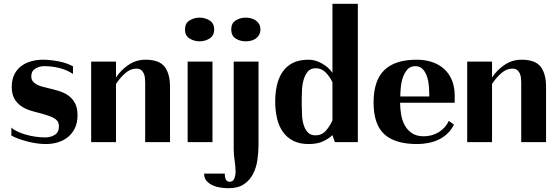

<svg xmlns="http://www.w3.org/2000/svg" viewBox="-20 -750 2949 1013"><path d="M40 -77Q51 -66 71 -56.5Q91 -47 115 -40Q139 -33 166 -29Q193 -25 219 -25Q247 -25 269 -38.5Q291 -52 291 -84Q291 -96 286.5 -105.5Q282 -115 270.5 -123Q259 -131 239.5 -138Q220 -145 191 -153Q165 -159 138.5 -167.5Q112 -176 90.5 -191Q69 -206 55.5 -230Q42 -254 42 -292Q42 -330 55.5 -357Q69 -384 91.5 -401Q114 -418 144 -426.5Q174 -435 207 -435Q223 -435 243.5 -433Q264 -431 286 -427Q308 -423 328.5 -416Q349 -409 365 -400V-360Q333 -381 294 -391Q255 -401 213 -401Q188 -401 166.5 -388Q145 -375 145 -347Q145 -332 152.5 -322Q160 -312 172.5 -305Q185 -298 201 -293.5Q217 -289 234 -285Q261 -279 289 -270.5Q317 -262 339 -247Q361 -232 375 -207Q389 -182 389 -142Q389 -102 375 -73.5Q361 -45 338 -26.5Q315 -8 285 1Q255 10 222 10Q200 10 174.5 6.5Q149 3 124.5 -3.5Q100 -10 77.5 -18Q55 -26 40 -35Z M461 -425H592V-341Q618 -381 658.5 -408Q699 -435 747 -435Q820 -435 848.5 -398Q877 -361 877 -292V0H746V-314Q746 -326 744.5 -339.5Q743 -353 738 -363.5Q733 -374 724 -381Q715 -388 699 -388Q669 -388 641.5 -364.5Q614 -341 592 -307V0H461Z M1033 -657Q1004 -657 980 -642Q956 -627 956 -595Q956 -562 980 -547Q1004 -532 1033 -532Q1062 -532 1086 -547Q1110 -562 1110 -595Q1110 -627 1086 -642Q1062 -657 1033 -657ZM1101 -425V0H970V-425Z M1276 -657Q1247 -657 1223.5 -642Q1200 -627 1200 -595Q1200 -562 1223 -547Q1246 -532 1276 -532Q1291 -532 1305 -535.5Q1319 -539 1330 -547Q1341 -555 1347.5 -567Q1354 -579 1354 -595Q1354 -611 1347 -623Q1340 -635 1329 -642.5Q1318 -650 1304 -653.5Q1290 -657 1276 -657ZM1166 166Q1166 209 1191 209Q1210 209 1216.5 191.5Q1223 174 1223 159Q1223 128 1218 98Q1213 68 1213 37V-425H1344V12Q1344 53 1338 94Q1332 135 1315 168Q1298 201 1267 222Q1236 243 1186 243Q1168 243 1145.5 240Q1123 237 1103.5 228.5Q1084 220 1070.5 205Q1057 190 1057 166Z M1432 -214Q1432 -258 1440.5 -297.5Q1449 -337 1469 -368Q1489 -399 1523 -417Q1557 -435 1608 -435Q1643 -435 1678 -415.5Q1713 -396 1734 -366V-730H1868V0H1747L1734 -37Q1714 -18 1684 -4Q1654 10 1608 10Q1560 10 1526.5 -7.5Q1493 -25 1472 -55Q1451 -85 1441.5 -126Q1432 -167 1432 -214ZM1645 -36Q1677 -36 1698.5 -59.5Q1720 -83 1734 -115V-316Q1720 -346 1698 -368Q1676 -390 1646 -390Q1619 -390 1604.5 -373Q1590 -356 1582.5 -331Q1575 -306 1573.5 -278.5Q1572 -251 1572 -230V-198Q1572 -171 1573.5 -142.5Q1575 -114 1582.5 -90Q1590 -66 1604.5 -51Q1619 -36 1645 -36Z M2178 -435Q2223 -435 2260 -422.5Q2297 -410 2323.5 -386Q2350 -362 2364.5 -326.5Q2379 -291 2379 -245V-208H2091Q2091 -177 2096.5 -145Q2102 -113 2116 -88Q2130 -63 2154 -47Q2178 -31 2216 -31Q2259 -31 2294.5 -52.5Q2330 -74 2348 -112L2375 -93Q2362 -65 2340.5 -45Q2319 -25 2293.5 -13Q2268 -1 2239 4.5Q2210 10 2180 10Q2065 10 2008 -41.5Q1951 -93 1951 -210Q1951 -325 2007.5 -380Q2064 -435 2178 -435ZM2245 -241Q2245 -261 2243.5 -288.5Q2242 -316 2234.5 -341Q2227 -366 2212 -383.5Q2197 -401 2171 -401Q2145 -401 2129.5 -383.5Q2114 -366 2105.5 -341Q2097 -316 2094.5 -288.5Q2092 -261 2092 -241Z M2445 -425H2576V-341Q2602 -381 2642.5 -408Q2683 -435 2731 -435Q2804 -435 2832.5 -398Q2861 -361 2861 -292V0H2730V-314Q2730 -326 2728.5 -339.5Q2727 -353 2722 -363.5Q2717 -374 2708 -381Q2699 -388 2683 -388Q2653 -388 2625.5 -364.5Q2598 -341 2576 -307V0H2445Z"/></svg>

Font: Gamine
Style: Bold
Weight: 700
Designer: Tapiwanashe Sebastian Garikayi
Version: Version 1.000